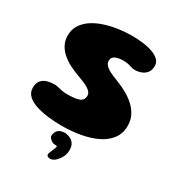

<svg xmlns="http://www.w3.org/2000/svg" viewBox="-197 -751 1018 1099"><g transform="rotate(30 312.5 -201.5)"><path d="M260.5 24.5Q215 24.5 170.8 19.2Q126.5 14 90 2Q53.5 -10 31.8 -30.5Q10 -51 10 -81.5Q10 -112.5 24 -129.8Q38 -147 61.5 -153.8Q85 -160.5 112.5 -160.5Q119 -160.5 131.8 -157.5Q144.5 -154.5 161 -151Q177.5 -147.5 195.5 -147.5Q221.5 -147.5 241.5 -149.5Q261.5 -151.5 275.5 -156.8Q289.5 -162 296.8 -172Q304 -182 304 -197.5Q304 -210.5 296.2 -220.5Q288.5 -230.5 274.5 -239.2Q260.5 -248 241.8 -255.5Q223 -263 200.5 -271.5Q166.5 -283.5 136.2 -299.5Q106 -315.5 83 -336Q60 -356.5 46.8 -382.8Q33.5 -409 33.5 -441Q33.5 -481 53.2 -511.5Q73 -542 106.5 -563.5Q140 -585 182 -598.2Q224 -611.5 268.5 -617.5Q313 -623.5 354 -623.5Q392.5 -623.5 427.8 -619Q463 -614.5 491.5 -604.2Q520 -594 536.5 -577.8Q553 -561.5 553 -538Q553 -511 540.2 -494.2Q527.5 -477.5 507 -469.5Q486.5 -461.5 463.5 -461.5Q453 -461.5 442 -465Q431 -468.5 417.2 -472Q403.5 -475.5 383 -475.5Q369 -475.5 355.8 -473.5Q342.5 -471.5 332 -467Q321.5 -462.5 315.2 -454.2Q309 -446 309 -433.5Q309 -420 317 -409Q325 -398 339 -389Q353 -380 372.2 -371.8Q391.5 -363.5 414.5 -354.5Q446 -342.5 477.2 -325Q508.5 -307.5 534 -284.2Q559.5 -261 574.8 -231Q590 -201 590 -164Q590 -113.5 563 -77.5Q536 -41.5 489.5 -19Q443 3.5 384 14Q325 24.5 260.5 24.5ZM297 221Q281.5 219.5 277.8 213.2Q274 207 276 199L283 181.5Q287 171.5 290.5 163Q294 155.5 296 149.2Q298 143 297 140.5Q296 138.5 293.5 138Q291 137.5 286 137.5Q278.5 137.5 271.8 136Q265 134.5 260.5 130Q251 125 243.8 115.2Q236.5 105.5 242 87.5Q248.5 62.5 272.2 54.5Q296 46.5 318 53Q346.5 60 360.2 80.2Q374 100.5 370.5 135Q368.5 153.5 359.5 170.8Q350.5 188 338.5 200Q330 210 319 215.8Q308 221.5 297 221Z"/></g></svg>

Font: Gluten Thin
Style: Bold
Weight: 700
Version: Version 1.300